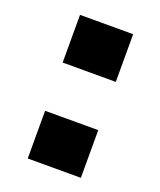

<svg xmlns="http://www.w3.org/2000/svg" viewBox="-106 -595 550 662"><g transform="rotate(20 169.5 -263.5)"><path d="M74 -352V-527H269V-352ZM74 0V-175H269V0Z"/></g></svg>

Font: Archivo SemiExpanded ExtraBold
Style: Regular
Weight: 800
Width: 6
Designer: Hector Gatti
Foundry: Omnibus-Type
Version: Version 2.001; ttfautohint (v1.8.3)